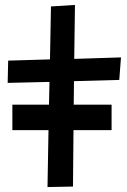

<svg xmlns="http://www.w3.org/2000/svg" viewBox="-20 -723 514 776"><path d="M431 -300H278L279 -395L462 -400L469 -491L280 -485L283 -703L186 -697L182 -483L13 -478L11 -388L180 -392L178 -300H30V-197H176L172 33L275 31L277 -197H431Z"/></svg>

Font: McLaren
Style: Regular
Weight: 400
Designer: Astigmatic (AOETI)
Foundry: Astigmatic (AOETI)
Version: Version 1.000